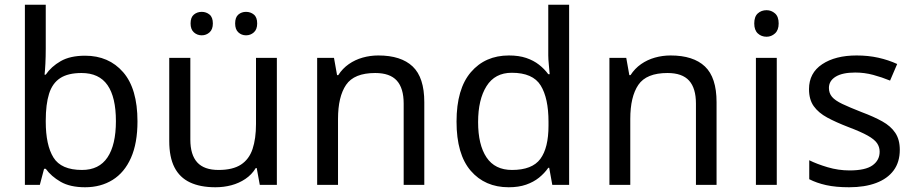

<svg xmlns="http://www.w3.org/2000/svg" viewBox="-20 -780 3861 810"><path d="M173 -575Q173 -541 171.5 -511.5Q170 -482 168 -465H173Q196 -499 236 -522Q276 -545 339 -545Q439 -545 499.5 -475.5Q560 -406 560 -268Q560 -176 532.5 -114Q505 -52 455 -21Q405 10 339 10Q276 10 236 -13Q196 -36 173 -68H166L148 0H85V-760H173ZM324 -472Q267 -472 234 -450.5Q201 -429 187 -384.5Q173 -340 173 -271V-267Q173 -168 205.5 -115.5Q238 -63 326 -63Q398 -63 433.5 -116Q469 -169 469 -269Q469 -370 433.5 -421Q398 -472 324 -472Z M1148 -536V0H1076L1063 -71H1059Q1042 -43 1015 -25Q988 -7 956 1.5Q924 10 889 10Q825 10 781.5 -10.5Q738 -31 716 -74Q694 -117 694 -185V-536H783V-191Q783 -127 812 -95Q841 -63 902 -63Q962 -63 996.5 -85.5Q1031 -108 1045.5 -151.5Q1060 -195 1060 -257V-536ZM784 -681Q784 -707 798 -718.5Q812 -730 831 -730Q850 -730 864 -718.5Q878 -707 878 -681Q878 -656 864 -643.5Q850 -631 831 -631Q812 -631 798 -643.5Q784 -656 784 -681ZM972 -681Q972 -707 985.5 -718.5Q999 -730 1018 -730Q1037 -730 1051 -718.5Q1065 -707 1065 -681Q1065 -656 1051 -643.5Q1037 -631 1018 -631Q999 -631 985.5 -643.5Q972 -656 972 -681Z M1576 -546Q1672 -546 1721 -499.5Q1770 -453 1770 -349V0H1683V-343Q1683 -408 1654 -440Q1625 -472 1563 -472Q1474 -472 1440 -422Q1406 -372 1406 -278V0H1318V-536H1389L1402 -463H1407Q1425 -491 1451.5 -509.5Q1478 -528 1510 -537Q1542 -546 1576 -546Z M2126 10Q2026 10 1966 -59.5Q1906 -129 1906 -267Q1906 -405 1966.5 -475.5Q2027 -546 2127 -546Q2169 -546 2200 -535.5Q2231 -525 2254 -507Q2277 -489 2293 -467H2299Q2298 -480 2295.5 -505.5Q2293 -531 2293 -546V-760H2381V0H2310L2297 -72H2293Q2277 -49 2254 -30.5Q2231 -12 2199.5 -1Q2168 10 2126 10ZM2140 -63Q2225 -63 2259.5 -109.5Q2294 -156 2294 -250V-266Q2294 -366 2261 -419.5Q2228 -473 2139 -473Q2068 -473 2032.5 -416.5Q1997 -360 1997 -265Q1997 -169 2032.5 -116Q2068 -63 2140 -63Z M2809 -546Q2905 -546 2954 -499.5Q3003 -453 3003 -349V0H2916V-343Q2916 -408 2887 -440Q2858 -472 2796 -472Q2707 -472 2673 -422Q2639 -372 2639 -278V0H2551V-536H2622L2635 -463H2640Q2658 -491 2684.5 -509.5Q2711 -528 2743 -537Q2775 -546 2809 -546Z M3257 -536V0H3169V-536ZM3214 -737Q3234 -737 3249.5 -723.5Q3265 -710 3265 -681Q3265 -653 3249.5 -639Q3234 -625 3214 -625Q3192 -625 3177 -639Q3162 -653 3162 -681Q3162 -710 3177 -723.5Q3192 -737 3214 -737Z M3776 -148Q3776 -96 3750 -61Q3724 -26 3676 -8Q3628 10 3562 10Q3506 10 3465.5 1Q3425 -8 3394 -24V-104Q3426 -88 3471.5 -74.5Q3517 -61 3564 -61Q3631 -61 3661 -82.5Q3691 -104 3691 -140Q3691 -160 3680 -176Q3669 -192 3640.5 -208Q3612 -224 3559 -244Q3507 -264 3470 -284Q3433 -304 3413 -332Q3393 -360 3393 -404Q3393 -472 3448.5 -509Q3504 -546 3594 -546Q3643 -546 3685.5 -536.5Q3728 -527 3765 -510L3735 -440Q3701 -454 3664 -464Q3627 -474 3588 -474Q3534 -474 3505.5 -456.5Q3477 -439 3477 -409Q3477 -387 3490 -371.5Q3503 -356 3533.5 -341.5Q3564 -327 3615 -307Q3666 -288 3702 -268Q3738 -248 3757 -219.5Q3776 -191 3776 -148Z"/></svg>

Font: Noto Sans Devanagari
Style: Regular
Weight: 400
Designer: Jelle Bosma - Monotype Design Team
Foundry: Monotype Imaging Inc.
Version: Version 2.003